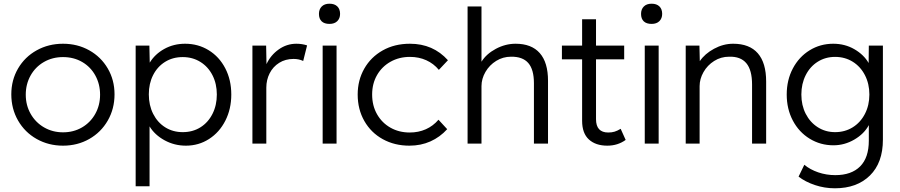

<svg xmlns="http://www.w3.org/2000/svg" viewBox="-20 -775 4856 1036"><path d="M41 -266Q41 -343 77.5 -405.5Q114 -468 178 -503.5Q242 -539 320 -539Q398 -539 461.5 -503.5Q525 -468 561.5 -405.5Q598 -343 598 -266Q598 -188 561.5 -124.5Q525 -61 461.5 -25Q398 11 320 11Q242 11 178 -25Q114 -61 77.5 -124.5Q41 -188 41 -266ZM520 -264Q520 -321 494.5 -367.5Q469 -414 423.5 -440.5Q378 -467 320 -467Q263 -467 217 -440.5Q171 -414 145 -367.5Q119 -321 119 -264Q119 -207 145.5 -160.5Q172 -114 218 -87.5Q264 -61 320 -61Q377 -61 422.5 -87.5Q468 -114 494 -160.5Q520 -207 520 -264Z M712 -529H786L788 -437Q816 -483 866.5 -511Q917 -539 979 -539Q1049 -539 1106 -504Q1163 -469 1195.5 -406.5Q1228 -344 1228 -265Q1228 -187 1196 -124Q1164 -61 1108 -25Q1052 11 983 11Q921 11 868 -18Q815 -47 787 -93V230H712ZM1150 -265Q1150 -323 1126.5 -369Q1103 -415 1061 -441Q1019 -467 966 -467Q912 -467 870.5 -441Q829 -415 806 -369.5Q783 -324 783 -266Q783 -207 806.5 -160.5Q830 -114 871.5 -88Q913 -62 966 -62Q1020 -62 1061.5 -88Q1103 -114 1126.5 -160.5Q1150 -207 1150 -265Z M1342 -529H1416L1418 -429Q1440 -477 1483.5 -508Q1527 -539 1579 -539Q1610 -539 1637 -530L1616 -446Q1593 -457 1564 -457Q1520 -457 1486.5 -436Q1453 -415 1435 -379.5Q1417 -344 1417 -302V0H1342Z M1721 -529H1796V0H1721ZM1701 -700Q1701 -725 1716 -740Q1731 -755 1758 -755Q1785 -755 1800 -740.5Q1815 -726 1815 -700Q1815 -676 1800 -661Q1785 -646 1758 -646Q1730 -646 1715.5 -660Q1701 -674 1701 -700Z M1910 -265Q1910 -342 1945.5 -404.5Q1981 -467 2045 -503Q2109 -539 2192 -539Q2317 -539 2397 -450L2348 -398Q2320 -432 2280 -450Q2240 -468 2192 -468Q2134 -468 2087.5 -442Q2041 -416 2014.5 -370Q1988 -324 1988 -265Q1988 -205 2014.5 -158.5Q2041 -112 2087 -86Q2133 -60 2191 -60Q2238 -60 2277.5 -77.5Q2317 -95 2346 -129L2393 -78Q2354 -35 2302.5 -12Q2251 11 2189 11Q2109 11 2045.5 -24Q1982 -59 1946 -122Q1910 -185 1910 -265Z M2503 -740H2578V-442Q2604 -484 2655.5 -511.5Q2707 -539 2762 -539Q2848 -539 2892.5 -488.5Q2937 -438 2937 -339V0H2861V-326Q2861 -400 2830.5 -435Q2800 -470 2737 -469Q2694 -469 2657.5 -446.5Q2621 -424 2599.5 -387Q2578 -350 2578 -310V0H2503Z M3121 -123V-455H3012V-529H3121V-671H3196V-529H3348V-455H3196V-132Q3196 -60 3262 -60Q3281 -60 3296 -64.5Q3311 -69 3329 -80L3356 -20Q3313 11 3257 11Q3194 11 3157.5 -22.5Q3121 -56 3121 -123Z M3459 -529H3534V0H3459ZM3439 -700Q3439 -725 3454 -740Q3469 -755 3496 -755Q3523 -755 3538 -740.5Q3553 -726 3553 -700Q3553 -676 3538 -661Q3523 -646 3496 -646Q3468 -646 3453.5 -660Q3439 -674 3439 -700Z M3680 -529H3754L3756 -445Q3783 -485 3833 -512Q3883 -539 3936 -539Q4024 -539 4069 -487.5Q4114 -436 4114 -335V0H4038V-319Q4038 -397 4007 -434Q3976 -471 3914 -469Q3870 -469 3833.5 -446Q3797 -423 3776 -386Q3755 -349 3755 -310V0H3680Z M4289 178 4320 114Q4351 140 4395 155Q4439 170 4487 170Q4574 170 4621 123Q4668 76 4668 -16V-100Q4643 -53 4590 -22Q4537 9 4477 9Q4407 9 4349 -26.5Q4291 -62 4258 -124.5Q4225 -187 4225 -265Q4225 -343 4258 -405.5Q4291 -468 4348.5 -503.5Q4406 -539 4476 -539Q4539 -539 4590 -509.5Q4641 -480 4667 -435L4668 -529H4744V-21Q4744 103 4674 172Q4604 241 4485 241Q4429 241 4377 223.5Q4325 206 4289 178ZM4671 -265Q4671 -323 4647 -369.5Q4623 -416 4581 -442Q4539 -468 4486 -468Q4434 -468 4392.5 -442Q4351 -416 4327.5 -369.5Q4304 -323 4304 -265Q4304 -207 4327.5 -161Q4351 -115 4392.5 -88.5Q4434 -62 4486 -62Q4539 -62 4581 -88Q4623 -114 4647 -160.5Q4671 -207 4671 -265Z"/></svg>

Font: Lexend HM
Style: Regular
Weight: 400
Designer: Bonnie Shaver-Troup, Thomas Jockin, Octavio Pardo
Foundry: Lexend
Version: Version 1.091